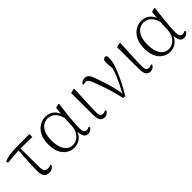

<svg xmlns="http://www.w3.org/2000/svg" viewBox="192 -1462 2415 2415"><g transform="rotate(-45 1400.0 -254.0)"><path d="M23 -444 17 -470Q49 -485 83 -493Q117 -501 158 -504.5Q199 -508 252 -508H468L470 -457L242 -460ZM305 14Q259 14 234.5 -14.5Q210 -43 210 -111Q210 -170 212.5 -232.5Q215 -295 219.5 -358Q224 -421 228 -481H262L264 -125Q266 -71 282 -54Q298 -37 326 -37Q343 -37 356.5 -40.5Q370 -44 382 -51L389 -33Q376 -11 355 1.5Q334 14 305 14Z M752 14Q693 14 645.5 -16.5Q598 -47 571 -105.5Q544 -164 544 -247Q544 -340 576.5 -401Q609 -462 659.5 -492Q710 -522 764 -522Q830 -522 878.5 -482Q927 -442 949 -349H957L935 -296Q923 -368 897 -409.5Q871 -451 837.5 -468.5Q804 -486 768 -486Q726 -486 689.5 -462.5Q653 -439 630.5 -387.5Q608 -336 608 -253Q608 -143 649 -83Q690 -23 763 -23Q797 -23 831 -42Q865 -61 890 -102Q915 -143 919 -207L929 -393L940 -504L992 -518L1002 -511Q995 -461 988.5 -404.5Q982 -348 976.5 -293.5Q971 -239 968 -194.5Q965 -150 965 -123Q965 -71 978 -52Q991 -33 1015 -33Q1029 -33 1039 -37Q1049 -41 1059 -47L1070 -29Q1058 -10 1039 2Q1020 14 996 14Q957 14 937.5 -17.5Q918 -49 915 -128H927Q903 -52 854 -19Q805 14 752 14Z M1289 14Q1251 14 1229 -13Q1207 -40 1207 -109L1205 -502L1263 -516L1272 -510Q1268 -424 1265 -362.5Q1262 -301 1260 -256.5Q1258 -212 1257 -178Q1256 -144 1256 -114Q1256 -65 1269.5 -49Q1283 -33 1307 -33Q1322 -33 1333 -37.5Q1344 -42 1354 -47L1362 -30Q1353 -14 1334 0Q1315 14 1289 14Z M1623 6Q1600 -107 1568 -204Q1536 -301 1504 -384Q1485 -437 1470 -454.5Q1455 -472 1432 -472Q1409 -472 1393 -464L1385 -484Q1399 -499 1419.5 -508Q1440 -517 1459 -517Q1484 -517 1501 -505Q1518 -493 1532.5 -466.5Q1547 -440 1561 -396Q1590 -313 1618 -217.5Q1646 -122 1661 -24H1648L1654 -34Q1681 -88 1704 -133.5Q1727 -179 1746.5 -223Q1766 -267 1782.5 -316.5Q1799 -366 1814 -427L1800 -311Q1793 -366 1789.5 -402Q1786 -438 1786 -462Q1786 -493 1796.5 -507.5Q1807 -522 1826 -522Q1836 -522 1842 -519Q1848 -516 1852 -511Q1854 -501 1855 -491Q1856 -481 1856 -469Q1856 -428 1839.5 -373Q1823 -318 1795.5 -254.5Q1768 -191 1733 -124.5Q1698 -58 1660 5Z M2105 14Q2067 14 2045 -13Q2023 -40 2023 -109L2021 -502L2079 -516L2088 -510Q2084 -424 2081 -362.5Q2078 -301 2076 -256.5Q2074 -212 2073 -178Q2072 -144 2072 -114Q2072 -65 2085.5 -49Q2099 -33 2123 -33Q2138 -33 2149 -37.5Q2160 -42 2170 -47L2178 -30Q2169 -14 2150 0Q2131 14 2105 14Z M2458 14Q2399 14 2351.5 -16.5Q2304 -47 2277 -105.5Q2250 -164 2250 -247Q2250 -340 2282.5 -401Q2315 -462 2365.5 -492Q2416 -522 2470 -522Q2536 -522 2584.5 -482Q2633 -442 2655 -349H2663L2641 -296Q2629 -368 2603 -409.5Q2577 -451 2543.5 -468.5Q2510 -486 2474 -486Q2432 -486 2395.5 -462.5Q2359 -439 2336.5 -387.5Q2314 -336 2314 -253Q2314 -143 2355 -83Q2396 -23 2469 -23Q2503 -23 2537 -42Q2571 -61 2596 -102Q2621 -143 2625 -207L2635 -393L2646 -504L2698 -518L2708 -511Q2701 -461 2694.5 -404.5Q2688 -348 2682.5 -293.5Q2677 -239 2674 -194.5Q2671 -150 2671 -123Q2671 -71 2684 -52Q2697 -33 2721 -33Q2735 -33 2745 -37Q2755 -41 2765 -47L2776 -29Q2764 -10 2745 2Q2726 14 2702 14Q2663 14 2643.5 -17.5Q2624 -49 2621 -128H2633Q2609 -52 2560 -19Q2511 14 2458 14Z"/></g></svg>

Font: Noto Serif TC
Style: Regular
Weight: 200
Designer: Ryoko NISHIZUKA 西塚涼子 (kana & ideographs); Frank Grießhammer (Latin, Greek & Cyrillic); Wenlong ZHANG 张文龙 (bopomofo); San
Foundry: Adobe
Version: Version 2.001;hotconv 1.1.0;makeotfexe 2.6.0